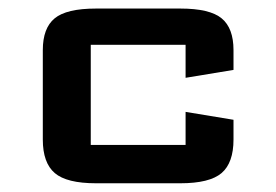

<svg xmlns="http://www.w3.org/2000/svg" viewBox="-20 -420 633 440"><path d="M405.3 -241.7V-317.4H188V-87.9H405.3V-163.6L515.1 -145.5V-100.1Q515.1 -46.9 487.8 -23.4Q460.4 0 393.1 0H200.2Q132.8 0 105.5 -23.4Q78.1 -46.9 78.1 -100.1V-305.2Q78.1 -355.5 105.2 -377.9Q132.3 -400.4 200.2 -400.4H393.1Q460.9 -400.4 488 -377.9Q515.1 -355.5 515.1 -305.2V-259.8Z"/></svg>

Font: Squarish Sans CT
Style: Regular
Weight: 400
Version: Version 0.9